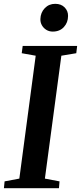

<svg xmlns="http://www.w3.org/2000/svg" viewBox="-28 -983 422 1003"><path d="M-7.5 0 -4 -35.5 73 -50 158.5 -692 85.5 -705 90.5 -743H375L370.5 -705L292.5 -692L206.5 -50L283 -35.5L280 0ZM247.5 -818Q229 -818 214.2 -827Q199.5 -836 191 -850.8Q182.5 -865.5 183 -883.5Q184 -917.5 205.8 -940.2Q227.5 -963 260.5 -963Q291.5 -963 309.8 -944.2Q328 -925.5 327.5 -899.5Q327.5 -865.5 305.8 -841.8Q284 -818 247.5 -818Z"/></svg>

Font: Merriweather 60pt SemiBold
Style: Italic
Weight: 600
Italic angle: -7.8°
Version: Version 2.101